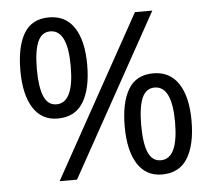

<svg xmlns="http://www.w3.org/2000/svg" viewBox="-52 -780 935 847"><g transform="rotate(-5 415.5 -357.0)"><path d="M195 -724Q269 -724 307 -665.5Q345 -607 345 -501Q345 -395 308.5 -335.5Q272 -276 195 -276Q124 -276 86.5 -335.5Q49 -395 49 -501Q49 -607 84 -665.5Q119 -724 195 -724ZM195 -662Q157 -662 139.5 -621.5Q122 -581 122 -501Q122 -421 139.5 -380Q157 -339 195 -339Q272 -339 272 -501Q272 -662 195 -662ZM652 -714 256 0H179L575 -714ZM632 -438Q705 -438 743.5 -379.5Q782 -321 782 -215Q782 -109 745.5 -49.5Q709 10 632 10Q561 10 523.5 -49.5Q486 -109 486 -215Q486 -321 521 -379.5Q556 -438 632 -438ZM632 -375Q594 -375 576.5 -335Q559 -295 559 -215Q559 -134 576.5 -93.5Q594 -53 632 -53Q709 -53 709 -215Q709 -375 632 -375Z"/></g></svg>

Font: Noto Sans Lisu
Style: Regular
Weight: 400
Designer: Monotype Design Team. David Williams.
Foundry: Monotype Imaging Inc.
Version: Version 2.102